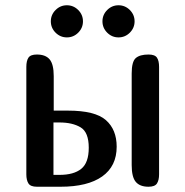

<svg xmlns="http://www.w3.org/2000/svg" viewBox="-20 -709 704 729"><path d="M184 -289H238Q341 -289 382 -253Q423 -217 423 -152Q423 -78 368 -39Q313 0 210 0H120Q96 0 88 -12.5Q80 -25 80 -47V-455Q80 -478 88 -490Q96 -502 120 -502Q153 -502 168.5 -483.5Q184 -465 184 -420ZM584 -47Q584 -25 576 -12.5Q568 0 544 0Q511 0 495.5 -18.5Q480 -37 480 -82V-430Q480 -475 495.5 -488.5Q511 -502 544 -502Q568 -502 576 -490Q584 -478 584 -455ZM206 -45Q260 -45 288.5 -68Q317 -91 317 -148Q317 -207 286 -225.5Q255 -244 206 -244H183V-45ZM173 -628Q173 -653 191 -671Q209 -689 234 -689Q259 -689 277 -671Q295 -653 295 -628Q295 -603 277 -585Q259 -567 234 -567Q209 -567 191 -585Q173 -603 173 -628ZM369 -628Q369 -653 387 -671Q405 -689 430 -689Q455 -689 473 -671Q491 -653 491 -628Q491 -603 473 -585Q455 -567 430 -567Q405 -567 387 -585Q369 -603 369 -628Z"/></svg>

Font: Marmelad
Style: Regular
Weight: 400
Designer: Manvel Shmavonyan
Foundry: Cyreal
Version: Version 1.110; ttfautohint (v1.8.4.7-5d5b)